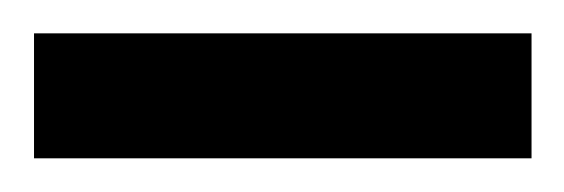

<svg xmlns="http://www.w3.org/2000/svg" viewBox="-30 -94 335 114"><path d="M-9.8 -74.2H285.6V0H-9.8Z"/></svg>

Font: Vazirmatn UI FD Light
Style: Regular
Weight: 300
Designer: Saber Rastikerdar
Foundry: Saber Rastikerdar
Version: Version 33.003